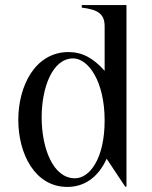

<svg xmlns="http://www.w3.org/2000/svg" viewBox="-20 -720 598 756"><path d="M245 16C309 16 365 -18 400 -95L473 15H478V-700H302V-690C368 -682 392 -664 392 -616V-441C347 -492 303 -515 250 -515C118 -515 52 -381 52 -248C52 -115 117 16 245 16ZM275 -18C188 -18 144 -138 144 -258C144 -374 186 -490 268 -490C328 -490 392 -399 392 -246C392 -95 333 -18 275 -18Z"/></svg>

Font: Sprat Condesed
Style: Regular
Weight: 400
Width: 3
Designer: Ethan Nakache
Foundry: Collletttivo
Version: Version 2.000;Glyphs 3.2 (3217)